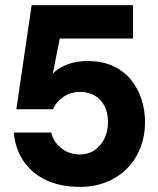

<svg xmlns="http://www.w3.org/2000/svg" viewBox="-20 -720 619 752"><path d="M294 12Q215 12 158.5 -15.5Q102 -43 70.5 -91.5Q39 -140 34 -201H181Q188 -166 219 -140.5Q250 -115 294 -115Q326 -115 350.5 -132Q375 -149 389 -177.5Q403 -206 403 -241Q403 -279 389 -305.5Q375 -332 350.5 -346Q326 -360 295 -360Q256 -360 227.5 -340Q199 -320 188 -292H44L104 -700H501V-569H214L187 -432Q208 -454 243.5 -467.5Q279 -481 323 -481Q381 -481 423.5 -461Q466 -441 493.5 -407Q521 -373 534.5 -330.5Q548 -288 548 -243Q548 -186 529 -139Q510 -92 476 -58.5Q442 -25 395.5 -6.5Q349 12 294 12Z"/></svg>

Font: DM Sans 9pt 36pt Black
Style: Regular
Weight: 900
Version: Version 4.004;gftools[0.9.30]